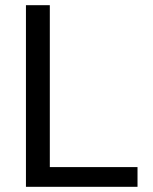

<svg xmlns="http://www.w3.org/2000/svg" viewBox="-20 -720 588 740"><path d="M80 -700H172V-76H510V0H80Z"/></svg>

Font: Sarabun
Style: Regular
Weight: 400
Designer: Suppakit Chalermlarp | Katatrad Co.,Ltd.
Foundry: Cadson Demak Co.,Ltd.
Version: Version 1.000; ttfautohint (v1.6)